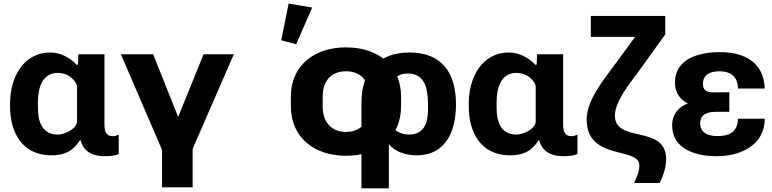

<svg xmlns="http://www.w3.org/2000/svg" viewBox="-20 -834 4194 1043"><path d="M258.8 9.8C330.1 9.8 376.5 -12.7 414.1 -71.8H418C434.1 -7.3 487.8 14.6 548.3 14.6C567.9 14.6 608.9 12.7 625 2V-102.5C614.3 -98.1 604 -94.2 592.3 -94.2C554.2 -94.2 547.4 -124 547.4 -157.7V-539.1H405.8L403.3 -482.4H395.5C362.8 -520 306.6 -548.8 255.4 -548.8C101.1 -548.8 34.7 -407.2 34.7 -271.5V-255.9C34.7 -115.2 100.1 9.8 258.8 9.8ZM293.5 -103C208.5 -103 186 -174.3 186 -246.6V-278.8C186 -352.5 207 -438 293.5 -438C342.3 -438 381.8 -410.6 398.4 -369.6V-171.9C395.5 -133.3 331.1 -103 293.5 -103Z M1026.4 183.6V-24.9L1250 -539.1H1085.9L947.8 -198.7L812 -539.1H636.7L860.4 -19.5V183.6Z M1859.9 12.2C2034.2 12.2 2158.7 -88.9 2158.7 -256.3V-308.6C2158.7 -477.1 2034.2 -576.7 1859.9 -576.7C1685.5 -576.7 1560.1 -477.1 1560.1 -308.6V-256.3C1560.1 -88.9 1685.5 12.2 1859.9 12.2ZM1588.9 -593.8 1675.8 -793 1547.9 -814.5 1507.8 -615.2ZM1859.9 -117.2C1789.1 -117.2 1732.9 -161.1 1732.9 -256.3V-308.6C1732.9 -404.8 1789.1 -446.8 1859.9 -446.8C1931.6 -446.8 1985.4 -404.3 1985.4 -308.6V-256.3C1985.4 -161.6 1931.6 -117.2 1859.9 -117.2Z M1943.4 189H2092.3V-52.2C2122.1 -9.8 2187 9.8 2241.2 9.8C2407.7 9.8 2457 -128.9 2457 -267.6C2457 -435.5 2382.8 -548.8 2204.1 -548.8C2034.2 -548.8 1943.4 -444.8 1943.4 -275.4ZM2199.2 -103C2152.3 -103 2107.9 -132.3 2092.3 -172.4V-293.9C2092.3 -365.7 2112.3 -434.6 2195.3 -434.6C2304.7 -434.6 2305.2 -322.3 2305.2 -242.2C2305.2 -168 2286.6 -103 2199.2 -103Z M2750.5 9.8C2821.8 9.8 2868.2 -12.7 2905.8 -71.8H2909.7C2925.8 -7.3 2979.5 14.6 3040 14.6C3059.6 14.6 3100.6 12.7 3116.7 2V-102.5C3106 -98.1 3095.7 -94.2 3084 -94.2C3045.9 -94.2 3039.1 -124 3039.1 -157.7V-539.1H2897.5L2895 -482.4H2887.2C2854.5 -520 2798.3 -548.8 2747.1 -548.8C2592.8 -548.8 2526.4 -407.2 2526.4 -271.5V-255.9C2526.4 -115.2 2591.8 9.8 2750.5 9.8ZM2785.2 -103C2700.2 -103 2677.7 -174.3 2677.7 -246.6V-278.8C2677.7 -352.5 2698.7 -438 2785.2 -438C2834 -438 2873.5 -410.6 2890.1 -369.6V-171.9C2887.2 -133.3 2822.8 -103 2785.2 -103Z M3424.8 160.2H3563C3583 123.5 3598.6 73.2 3598.6 30.8C3598.6 -159.7 3320.3 -53.7 3320.3 -205.6C3320.3 -283.2 3402.3 -382.3 3451.7 -449.7L3593.8 -647V-747.6H3189.5V-633.8H3430.2L3325.7 -491.2C3265.1 -408.2 3167 -293 3167 -185.1C3167 40.5 3453.1 -38.1 3453.1 64C3453.1 97.7 3439 129.4 3424.8 160.2Z M3872.6 14.6C4003.4 14.6 4134.3 -45.4 4134.3 -189H3988.8C3987.3 -119.1 3945.3 -94.7 3877 -94.7C3828.1 -94.7 3783.7 -111.8 3783.7 -163.1C3783.7 -215.8 3825.2 -226.6 3872.1 -226.6H3941.9V-333L3872.1 -332C3833.5 -331.5 3798.8 -331.5 3798.8 -378.4C3798.8 -429.7 3838.4 -446.8 3889.2 -446.8C3951.7 -446.8 3988.3 -415 3988.8 -353H4134.3C4129.4 -497.6 4020.5 -550.8 3891.1 -550.8C3779.8 -550.8 3646.5 -517.1 3646.5 -385.3C3646.5 -330.1 3674.3 -293 3716.8 -272C3666.5 -253.4 3631.3 -214.8 3631.3 -151.9C3631.3 -23.4 3761.7 14.6 3872.6 14.6Z"/></svg>

Font: Winston ExtraBold
Style: Regular
Weight: 800
Designer: Vernon Adams, Kim Jin-seong, David Berlow, Cristiano Sobral
Foundry: The Winston Project Authors
Version: Version 3.004